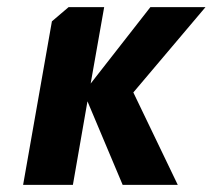

<svg xmlns="http://www.w3.org/2000/svg" viewBox="-20 -520 598 540"><path d="M45 0 126 -460 173 -500H273L235 -285L403 -500H558L355 -260L480 0H325L226 -235L185 0Z"/></svg>

Font: Scada
Style: Bold Italic
Weight: 700
Italic angle: -10°
Version: Version 4.000